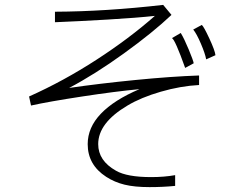

<svg xmlns="http://www.w3.org/2000/svg" viewBox="-20 -682 1002 786"><path d="M614 -617Q541 -609 422.5 -602Q304 -595 205 -591V-634Q413 -635 648 -662L682 -621Q606 -549 487.5 -463.5Q369 -378 263 -322Q387 -340 534 -354.5Q681 -369 795 -373V-334Q719 -330 638 -306.5Q557 -283 502 -250Q382 -179 382 -92Q382 -24 455 17Q500 43 599 43Q652 43 697 35V79Q647 84 592 84Q531 84 490 74Q449 64 415 42Q339 -7 339 -92Q339 -160 393 -216.5Q447 -273 551 -317Q454 -308 316.5 -287Q179 -266 107 -250L99 -287Q240 -350 375 -437.5Q510 -525 614 -617ZM862 -456 824 -439Q820 -462 802.5 -503Q785 -544 771 -561L806 -580Q814 -574 837 -524.5Q860 -475 862 -456ZM773 -423 738 -404Q697 -519 684 -526L720 -547Q734 -524 752.5 -479.5Q771 -435 773 -423Z"/></svg>

Font: Gmarket Sans TTF Light
Style: Regular
Weight: 300
Designer: Creative Director : Sungho Lee; Art Director : Kiwoong Choi; Project Manager : Sori Yang, Jongwook Yoon; Font Designer :
Foundry: Sandoll Inc.
Version: Version 1.000;hotconv 1.0.109;makeotfexe 2.5.65596